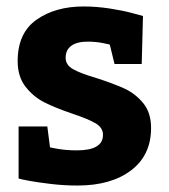

<svg xmlns="http://www.w3.org/2000/svg" viewBox="-20 -570 527 600"><path d="M220.2 -100.1Q302.2 -100.1 301.8 -148.9Q301.8 -170.9 278.8 -184.6Q255.9 -198.2 206.1 -214.8Q152.8 -232.9 118.9 -250Q85 -267.1 60.1 -298.6Q35.2 -330.1 35.2 -378.9Q35.2 -466.8 94 -508.3Q152.8 -549.8 241.2 -549.8Q281.2 -549.8 322.5 -543.5Q363.8 -537.1 391.8 -529.5Q419.9 -522 426.8 -520L422.9 -370.1H337.9L323.2 -430.2Q323.2 -431.2 301 -435.5Q278.8 -439.9 253.9 -439.9Q220.7 -439.9 202.9 -427Q185.1 -414.1 185.1 -389.2Q185.1 -367.2 208 -354Q231 -340.8 280.8 -326.2Q334 -309.1 368.4 -293.5Q402.8 -277.8 427.5 -247.8Q452.1 -217.8 452.1 -169.9Q452.1 -85 389.6 -37.6Q327.1 9.8 222.2 9.8Q180.2 9.8 139.2 4.9Q98.1 0 71.5 -4.9Q44.9 -9.8 38.1 -12.2V-174.8H127.9L136.2 -109.9Q136.2 -108.9 162.6 -104.5Q189 -100.1 220.2 -100.1Z"/></svg>

Font: Kadwa
Style: Regular
Weight: 400
Designer: Sol Matas
Foundry: Sol Matas
Version: Version 1.000;PS 001.000;hotconv 1.0.70;makeotf.lib2.5.58329